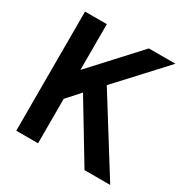

<svg xmlns="http://www.w3.org/2000/svg" viewBox="-160 -838 952 977"><g transform="rotate(30 316.0 -350.0)"><path d="M595 -700 347 -431 616 0H465L261 -338L192 -261V0H64V-700H192V-431L439 -700Z"/></g></svg>

Font: Rethink Sans
Style: Bold
Weight: 700
Designer: The Rethink Sans project authors (Hans Thiessen). DM Sans designed by Colophon Foundry.
Foundry: Rethink Communications LLC
Version: Version 1.001